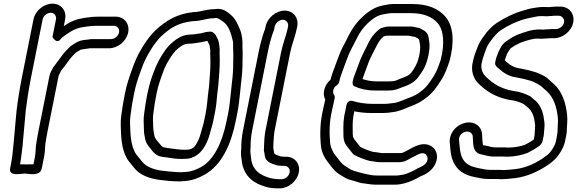

<svg xmlns="http://www.w3.org/2000/svg" viewBox="-20 -798 3156 1050"><path d="M506.2 -657H601.2C621.7 -657 634.9 -640.5 630.9 -620.5C626.9 -600.5 607.1 -584 586.6 -584H478.6C477.3 -584 475.4 -583.8 474.4 -583.7L462.6 -581.8C446.2 -579.9 427.7 -579.9 406.7 -570.4C390.5 -563 380.4 -554.2 369.5 -547.8C366.6 -546.1 363.6 -543.5 361.6 -541.3C350 -528.5 338.6 -520.1 322.4 -498.7C305.8 -474.9 297 -464.6 279.1 -440.3C273.9 -433.9 269.9 -430.1 267.4 -422.3C264.1 -415.3 254.1 -401.3 250.7 -384L190 -80C186.4 -62 183 -43.1 180.3 -26.5C173.2 10.3 176.3 33.8 171.2 59L162.9 100.6C153 100.9 141.2 101 125.8 101C111 101 97.8 100.8 89.8 100.6C96.9 61.8 99.2 28.9 104.3 -6.4C105 -11.4 104.9 -13.7 104.8 -16.3C109.7 -76.6 116.2 -135.4 121.1 -196.4C127.9 -251.7 137.4 -312.5 149.3 -372L213.1 -692C217 -711.2 237.1 -728 256.8 -728C276.6 -728 290 -711.2 286.1 -692L267 -596C267 -596 289.8 -552.9 312.1 -584.8C315.1 -589.1 327.1 -599 341.9 -609.2L368.3 -626.4C389.1 -638 408.4 -645.7 430.9 -649.2C438.7 -650.1 443.7 -651 450.5 -652.3L465.7 -654.2C472.1 -655 478.6 -656 485 -656C491.8 -656 498.6 -657 506.2 -657ZM163.1 -692 99.3 -372C87 -310.5 77.3 -248.5 70.4 -191.6C65.3 -128.5 58.7 -69.6 53.8 -8C50.6 31.4 45.5 72.8 38.2 109L35.4 123C26.2 169.4 98.8 151 115.9 151C133.5 151 199.2 169.4 208.4 123L221.2 59C228.2 24.1 225 0.1 230.5 -27.5C233.4 -45.6 236.4 -62 240 -80L300.6 -383.7C301.7 -387 308.7 -399.5 313.7 -410.7C333.4 -435.3 343 -448.2 362 -475.3C370.9 -486.9 378.9 -493.5 393.4 -508.9C405.7 -516.6 415.8 -523.7 420.1 -525.6C426.1 -528.3 442.2 -529.4 460.4 -532.3L470.7 -534H576.6C624.4 -534 671.3 -572.5 680.9 -620.5C690.5 -668.5 658.9 -707 611.1 -707H516.1C508.2 -707 502.9 -706.8 493.7 -706C485.4 -705.9 478.2 -705.3 468.7 -703.7L453 -701.8C446.4 -701 441.5 -699.6 434.2 -698.8C401.3 -693.9 370.6 -682.3 347.2 -667L328.8 -655L336.1 -692C345.6 -739.4 314 -778 266.8 -778C219.6 -778 172.6 -739.4 163.1 -692Z M1032.4 -682C1080.3 -682.7 1111.7 -698 1144.3 -698H1146.3C1148.3 -698 1150.8 -698.3 1152.3 -698.7C1170.1 -702.8 1179.7 -693.2 1203 -677.8C1233.4 -653 1242.6 -617 1253.9 -571.7C1255.9 -556.5 1253.7 -541 1255.4 -518.4C1256.9 -498.9 1255.3 -479.6 1255.3 -455C1255.8 -415.7 1252.9 -381.1 1247.3 -336.8L1242.3 -286.8C1238.5 -254.7 1235.3 -216.8 1228.9 -185L1219.9 -140C1195.3 -16.4 1149.3 77 1078.2 116.4C1050.9 129.8 1028 140.4 998 142.1C989.2 142.7 978.7 143.5 970.4 144C934.7 143.9 904.9 139 869.3 136.1C815.4 129.1 778.4 112.6 756.6 85.3L743 68.3C731.4 53.7 723.3 46.2 717 32.8C696.2 -7.6 692.7 -59.7 691.2 -124.7C689.8 -152.8 696.9 -186.8 702.1 -226.3C705.6 -246.9 709 -265.6 713.1 -286C721.3 -327 732.4 -361.5 745 -397L762.3 -444.3C786.4 -502.3 826.3 -565.2 861.8 -599.8C910.9 -645.7 956.5 -674 1032.4 -682ZM1041.1 -732C1040.5 -732 1039.4 -732 1038.6 -731.9C948 -723 885.3 -683.9 830.2 -632.2C783.7 -587.2 741.8 -518.4 715.2 -454.2C715.1 -454 714.9 -453.5 714.8 -453.1L697.2 -405C684 -367.9 672 -330.6 663.1 -286C658.9 -264.8 655.2 -245 651.7 -223.7C646.7 -185.2 638.6 -151.4 640.3 -113.2C641.7 -49.4 644.4 10.5 670.2 61.1C679.3 80.2 691.2 92 700.6 103.7L714.2 120.7C744.8 158.8 794.1 178.2 853.8 185.8C887.8 190.2 920.3 194 961.3 194C971.6 194 982.7 192.6 991.3 191.9C1032.1 189.7 1068.6 173.9 1095.3 159.3C1196.4 103.9 1244.7 -13.5 1269.9 -140L1278.9 -185C1286.2 -221.3 1289.2 -259.3 1293 -291.2L1298 -341.2C1303.5 -384.9 1306.8 -423.9 1306.3 -465C1306.3 -486.6 1308.1 -507.9 1306.2 -531.6C1305 -548.4 1307.7 -566.9 1304.2 -589.3C1301.4 -607.7 1298.3 -626.2 1287.9 -646.9C1277.5 -671.5 1265.5 -698.6 1238.8 -719.7C1224.2 -731.1 1199.6 -756.2 1153.5 -748C1108.3 -747.7 1072.2 -732 1041.1 -732ZM1004 70C1005.3 70 1007.2 69.8 1008.2 69.7C1063.9 60.7 1091.9 19.9 1111 -19.3C1123.6 -46.4 1130.1 -77.4 1136.9 -100.4C1140.8 -112.9 1144.3 -126.6 1146.9 -140L1155.9 -185C1162.3 -216.7 1165.6 -252.3 1167.7 -279.5L1173.8 -330C1173.8 -330.3 1173.9 -330.8 1173.9 -331.1L1176.9 -370.9C1180.7 -414.4 1183.2 -458.9 1181.1 -500.6C1179.9 -512.9 1183 -527.7 1179.5 -547.2C1178.1 -555.8 1177.3 -564.8 1174.2 -575.2C1170.9 -586.2 1165.2 -594.7 1158.6 -607.5C1155.5 -613.7 1145.4 -620.4 1144.8 -620.8C1141.2 -623.5 1135.8 -625 1131.8 -625L1129.8 -625C1112.2 -625 1093.2 -619.4 1081.8 -616.5C1059.3 -613 1038.9 -609 1020.6 -609C969.4 -609 931.6 -574.3 909 -553.7C908.4 -553.2 907.6 -552.4 907.2 -552C877.9 -521.2 849.3 -473.7 831.9 -432.4C813 -387.5 797.1 -341.2 785.9 -285C778.7 -249.2 772.1 -209 768.4 -177.3C763.8 -144.2 766 -125.3 766.7 -100.7C766.9 -79.8 767.7 -66.5 771.6 -50.3C775.6 -17.5 790.6 1 805 16.7C814.1 29.8 823 40.2 837.7 49.7C853.8 60.1 879.6 61.4 891.9 62.8C915.4 67.1 944.4 71 965.8 71H981.8C989.6 71 997.7 70 1004 70ZM1114.1 -574.6C1117.3 -568 1120.3 -560.8 1125.5 -551C1126.6 -546.7 1127.7 -538.7 1129.3 -529.1C1131 -520.5 1128.4 -508.8 1130.2 -487.4C1131.9 -451.4 1129.8 -407.4 1126.1 -365.1L1123.1 -325.5L1117 -275C1113.6 -246.8 1111.7 -213.9 1105.9 -185L1096.9 -140C1094.6 -128.1 1091.8 -117.1 1088.2 -105.6C1080.7 -80 1073.3 -49.6 1065.4 -32.7C1048.8 1.7 1038.6 14.8 1011.7 20C1005.6 20.1 998.4 20.4 990.8 21H977C956.4 18.9 928 16.8 909.8 13.4C895.5 10.7 877.7 9.4 870.5 5.9C861.7 0 855.6 -9.9 846.5 -19.7C832.7 -34.7 824.1 -46.6 822.2 -66.2C820.4 -83.5 817.9 -86.8 817.6 -111.3C816.9 -139 815.1 -153.6 819 -180.8C822.6 -212.2 828.9 -249.9 835.9 -285C846.1 -336.3 861.3 -375.4 878.8 -422.1C892.9 -455.3 919.4 -498.5 940.4 -521.1C963 -541.6 984.6 -559 1010.6 -559C1036.3 -559 1061.3 -564.3 1081.1 -567.3C1092.1 -568.9 1103.6 -573.2 1114.1 -574.6Z M1482.4 -653C1486.1 -671.9 1507.9 -690 1526.8 -690C1545.3 -690 1559.2 -672.4 1555.4 -653L1553.6 -644C1545.5 -603.6 1527.6 -563.8 1517 -511L1432 -85C1426.5 -57.4 1424.6 -26.8 1424.1 -3.7L1423.8 11.1C1421.8 29.2 1425.3 34.4 1426 37.7C1427.5 49.1 1426.9 71.1 1446.4 85.1C1454.9 92.4 1464.3 96.2 1472.9 98.9L1489.7 104.9C1496.4 106.9 1504.9 107.9 1508.9 108C1515 108.6 1520.2 109 1525.2 109H1534.2C1554.8 109 1567.9 125.5 1564 145.5C1560 165.5 1540.2 182 1519.7 182H1510.7C1491.3 182 1472.9 179.4 1458.4 175.9L1435 168.2C1384.4 149.9 1357.1 117 1352.4 63.1C1351.4 50.8 1348.6 35.5 1349.1 23.6L1350.4 7.1C1350.5 6.3 1350.5 5.2 1350.5 4.6C1349.9 -20.4 1353.1 -55.7 1359 -85L1444 -511C1452.7 -554.3 1464.1 -598.5 1477.9 -633.1C1478.5 -634.7 1479.1 -636.8 1479.4 -638ZM1520.4 58C1518.2 58 1516.3 57.8 1513.9 57.1L1497.2 51.1C1485.9 47.7 1487 46.1 1480.5 42C1480.5 42 1473.8 13 1474.2 9C1474.5 7.5 1474.7 6.1 1474.7 4.7L1475.1 -11.7C1476.8 -35.3 1477.8 -64.3 1482 -85L1567 -511C1576.1 -556.6 1593.9 -595.6 1603.6 -644L1605.4 -653C1614.7 -699.6 1584.3 -740 1536.7 -740C1489.6 -740 1441.8 -700.2 1432.4 -653L1429.9 -640.4C1414.9 -602.2 1402.8 -555.2 1394 -511L1309 -85C1302.4 -51.9 1299 -16.5 1299.5 14.2L1298.2 30.4C1297.3 48.8 1299.1 62.2 1301.7 77.9C1308 146.4 1347.5 193.4 1410.3 215.8L1435 223.9C1453.4 230 1476.8 232 1500.7 232H1509.7C1557.4 232 1604.4 193.5 1614 145.5C1623.5 97.5 1592 59 1544.2 59H1535.2C1532.4 59 1525.6 58 1520.4 58Z M2008.4 83C2019.8 83 2036.2 89 2058.2 89H2164.2C2193.8 89 2218.4 71 2229.1 65.3C2240.5 58.8 2254.2 54 2270.9 44.5C2306.2 28.1 2328.4 58.4 2314.2 86.8C2306.9 101.5 2294.6 108.8 2270 120.1C2265 121.9 2260.2 124.8 2257.1 126.7C2238.2 137.7 2208.1 151.4 2187.9 156.5C2171.8 158.9 2158.6 162 2149.7 162H2046.7C2005.1 162 1973.6 152.2 1937.4 142.7C1919.9 138.5 1903.6 132.4 1893.3 126.3C1867 107.9 1858.3 107.4 1842.2 87.3L1829 70.8C1818.7 56 1807.6 44.2 1802.5 34.5C1793.5 16.5 1787.1 2.8 1785 -19.8C1780.8 -73.4 1780.3 -131 1796.6 -198.5C1799.9 -215 1803.1 -229.4 1807.6 -248.5L1810.3 -262C1811.5 -268.1 1810.4 -274.2 1807.3 -278.6C1802 -286.3 1800.6 -293.8 1802.7 -304C1805.1 -316.2 1810.2 -323.6 1821.5 -331.3C1828.8 -336.2 1833.8 -344.8 1835.1 -351C1841.9 -385.4 1856.9 -416.3 1869.2 -453.3C1880.6 -484.4 1891.4 -511.6 1903.1 -533.7C1918.7 -561 1932.6 -592.7 1944.5 -612.6C1966.6 -648.9 1996.5 -679.8 2028.8 -700.9C2042.6 -709.7 2056 -715.2 2066.5 -717.5L2086.9 -721.5C2098.6 -723.7 2109.7 -726 2119.9 -726H2226.9C2297.8 -726 2344.1 -705.2 2372.4 -672.6C2406.4 -635.3 2413.4 -560.3 2390 -470.5C2377.2 -432.9 2367.2 -404.8 2351.1 -380.2C2330.3 -348 2313.7 -323.1 2289.3 -304C2265.8 -284.4 2243.8 -272.4 2212.1 -261.3C2182.1 -250.2 2157.8 -237.1 2133.6 -234.9C2117.9 -233.5 2102 -230 2083.9 -230H2017.9C1978.9 -230 1940.7 -236 1910.8 -245C1908.4 -245.8 1880.9 -255.2 1874.1 -221L1869.5 -197.6C1857.6 -149.6 1857.2 -114.1 1857.9 -77C1857.5 -41.4 1859.8 -19.8 1877.8 2.7L1910.6 43.7C1912.1 45.5 1914.4 47.4 1916.2 48.4C1940.9 62.1 1970.7 73.9 2002.5 82.3C2004.3 82.7 2006.8 83 2008.4 83ZM2021.7 33.1C1997 26.3 1971.1 16.3 1950.7 5.4L1920.2 -32.7C1916.3 -37.6 1915.2 -40.5 1910.6 -49.7C1908.9 -56.8 1908.7 -68.9 1908.9 -87C1908.2 -122.9 1908.4 -149.4 1917.5 -189.3C1943.7 -183.8 1976.2 -180 2007.9 -180H2073.9C2093.7 -180 2110.6 -181.7 2129.5 -185.2C2167.3 -189.3 2199 -206.6 2220.9 -214.7C2256.4 -227.1 2287 -243.3 2316.9 -268C2350.5 -294.8 2372.4 -328.3 2392.6 -359.8C2414.3 -392.8 2425.7 -427.1 2438.5 -464.5C2438.6 -464.9 2438.9 -465.8 2439.1 -466.4C2465 -565.5 2461.8 -655.8 2413.5 -709.4C2377 -751.1 2317.8 -776 2236.9 -776H2129.9C2115.7 -776 2102.1 -774.2 2086.2 -770.4L2065.8 -766.4C2045.6 -762.1 2026.9 -753.7 2007.1 -741.1C1965.1 -713.7 1929.1 -676 1901.9 -631.4C1886.3 -605.3 1872.5 -573.3 1859.3 -550.3C1843.9 -521.4 1833.1 -493 1821.2 -460.7C1811 -429.7 1797 -401.2 1787.6 -362.3C1769.7 -346.8 1757.1 -326.2 1752.7 -304C1749 -285.7 1750.5 -269.4 1758.6 -253.3L1757.8 -249.5C1753.8 -232.4 1750.1 -215.6 1746.8 -199.5C1729.4 -126.8 1729.8 -62.3 1734.2 -6.2C1738.8 44.4 1762.8 76.4 1786.2 105.7L1799.8 122.7C1806.2 130.6 1812.3 137.1 1819.4 143C1831.9 154.8 1849.8 162.6 1859 169.2C1874.5 180.3 1896.6 186.6 1916 191.3C1932.1 195.6 1947.6 203.8 1976.7 205.9C1993.4 207.9 2012.6 212 2036.7 212H2139.7C2159.2 212 2177.4 208 2189.1 205.3C2221 197.7 2254.8 181 2279.7 166.4C2305.2 157.3 2341 137.7 2359.2 101.2C2384.7 50.3 2361.4 6.2 2322.4 -6.1C2283.3 -18.3 2245.5 3.8 2211.1 22.8C2196.3 30.9 2181 39 2174.2 39H2068.2C2058.2 39 2043.8 33.9 2021.7 33.1ZM2105.4 -653C2090.6 -653 2078.8 -648.1 2073.9 -646.9C2068.5 -646.4 2063.2 -644.2 2059 -641.2C2027.7 -618.9 2004 -586.2 1988.7 -550.4C1970.7 -514.8 1954.4 -485.8 1939.5 -441.8L1922.4 -396.1C1913.9 -372.2 1897.6 -335.7 1918.2 -326C1946.6 -312.7 1986.3 -303 2029.5 -303H2098.5C2118.4 -303 2139.8 -304.1 2160.8 -313.6C2182.5 -323.5 2216.7 -329.5 2247.6 -355.3C2264.4 -369.3 2272.6 -384.2 2279.5 -393.5C2292.1 -410.4 2300.5 -425.9 2306.6 -441.1L2310.6 -451.1C2315.5 -463.5 2320 -481.1 2323.4 -498C2328.6 -524.2 2331.5 -551.1 2326.8 -574.6C2325.7 -579.5 2325 -594.9 2319.8 -607.9C2315.7 -618.1 2305.9 -627.1 2296.4 -632.4L2283 -639.8C2279.2 -643 2275.6 -644.3 2271.8 -644.8C2262.9 -645.9 2242.1 -653 2225.4 -653ZM2095.4 -603H2213.2C2229.6 -600 2231.1 -600 2249.8 -596.2L2264.5 -588C2266.5 -586.7 2266.9 -586.6 2271.9 -581.9C2274.1 -573.8 2274.5 -566.4 2276.8 -555.3C2279.1 -543.2 2277.9 -520.2 2273.4 -498C2271.1 -486.2 2267 -472.9 2263 -459.7C2252.9 -434.5 2233.6 -402.5 2219.3 -390.7C2204.8 -378.6 2179.3 -372.9 2147.4 -358.4C2140.8 -355.4 2125.7 -353 2108.5 -353H2039.5C2011.3 -353 1985.5 -357.8 1962.7 -365.7C1965.1 -373.2 1967.8 -381.6 1970.1 -387.9L1987.4 -434.2C2001.2 -475.3 2014.7 -498.3 2034.1 -536.7C2048.2 -564.8 2058.3 -582.8 2078.1 -598.8C2087.3 -601.2 2094.1 -603 2095.4 -603Z M2752.2 59C2791.9 59 2830.3 51.1 2862.5 39.2C2863.5 38.8 2864.8 38.2 2865.6 37.9C2886.8 27.2 2909.6 14.4 2929.3 0C2936.4 -5.2 2945.3 -16.7 2947.4 -27L2954 -60C2954.3 -61.6 2954.5 -63.7 2954.5 -64.9C2954.5 -80 2960 -107.4 2957.3 -127.9L2954.4 -148.9C2948.7 -192 2932 -232.1 2897.5 -256.1C2887.8 -263.5 2887 -267.1 2879.4 -271.4C2854.9 -285 2820.2 -297.4 2785.4 -300.8C2717.9 -313.3 2675.9 -340.7 2637.3 -378.4C2618.8 -396 2605.9 -424.1 2615.6 -459.1C2615.7 -459.7 2615.9 -460.5 2616 -461C2620.7 -484.1 2630.3 -504.3 2636.7 -525.4C2642.2 -543.4 2653.4 -560.5 2666.4 -578.1C2682.2 -599.5 2700.8 -620.7 2720.5 -634C2763.6 -661.2 2803.1 -681 2854.6 -695C2873.6 -700.1 2893.6 -703.1 2918.9 -708.4C2928.3 -709.6 2935.3 -710 2944.7 -710C2951.6 -710 2960.5 -709 2969.5 -709C2986.8 -709 3003.9 -712 3012.1 -712H3035.1C3054 -712 3068.5 -693.9 3064.8 -675C3061.1 -656.5 3040 -639 3020.6 -639H2997.6C2980.6 -639 2962.9 -636.2 2951.1 -636C2941.4 -636.8 2937.2 -637 2930.2 -637C2885.6 -637 2846.5 -621 2816.1 -610.4C2795 -603 2772.4 -589.2 2753.4 -575.5C2724.1 -559 2713.8 -527.7 2709.9 -522.2C2708 -519.4 2706.3 -515.9 2705.6 -513.3C2702.3 -502 2693.9 -485.6 2691 -471L2688 -456C2684.3 -437.3 2706.4 -424.9 2712.2 -419.4C2731.3 -401.8 2755.2 -385.2 2788.4 -377.5C2834.5 -368.8 2874.7 -361.3 2906.1 -346.5C2921.7 -336.9 2931.1 -333.4 2939.9 -326.2C2952.5 -313.7 2958.1 -311 2971 -298.4C3007.7 -264.7 3024.9 -213.2 3031.1 -151C3032.7 -132.7 3028.7 -98 3028.5 -71.7C3027.3 -62.9 3026 -55 3024.2 -46L3020 -25C3016.2 -6.1 3004.5 13.4 2991.9 30.2C2981 45.3 2965.6 55.7 2943.5 71.2C2900.4 98.7 2858.1 117.9 2803.7 126.2L2783.9 128.1C2768 129.7 2749.8 131.8 2733.8 132C2725.1 131.2 2719.3 131 2710.8 131H2660.8C2635.2 131 2618.9 124.9 2591.2 120.4C2523.5 106.7 2498.8 73.5 2493.6 2.2L2490.4 -31.9C2487.7 -65.9 2527 -89.3 2552.1 -73.6C2560.8 -68.2 2564.4 -61.6 2565.3 -52.4L2567.3 -17.8C2569 11.8 2576 42.4 2618.9 47.8C2631 50 2638.1 53.4 2647.5 54.7L2660.5 56.6C2666.7 57.8 2670.1 58 2675.4 58H2725.4C2735.9 58 2744 59 2752.2 59ZM2722.7 182C2743.6 182 2763.7 179.4 2779 177.9L2799.4 175.9C2799.7 175.8 2800.3 175.8 2800.7 175.7C2865.7 166 2917.7 141.8 2965.6 111.2C2987.1 97.4 3012.1 80.2 3031.3 53.8C3045.6 34.6 3063.6 7.1 3070 -25L3074.2 -46C3076.4 -57.3 3079.5 -69.7 3079.5 -79.9C3079.5 -103.2 3084.4 -137 3081.9 -165C3075.1 -232.9 3055.8 -295.3 3009.9 -337.6C2995.2 -351.9 2988.3 -355.9 2978.9 -365.2C2964.6 -379.5 2949.8 -385.4 2936.3 -391.9C2897.4 -410.5 2854.1 -417.8 2808.1 -426.5C2786.6 -431.7 2766.3 -444.6 2751 -458.6C2747.3 -462.2 2743.5 -465.1 2740.4 -467.7L2740.7 -469.4C2743.2 -476.9 2748.9 -491.2 2753.1 -504.3C2760.4 -516 2768.3 -529.7 2771.8 -533.3C2773.4 -534.1 2775 -535.1 2776.5 -536.2C2790.8 -546.9 2805.9 -555 2825.6 -564.1C2857 -575.1 2888.5 -587 2920.2 -587C2925.7 -587 2932.9 -586 2940 -586C2958.6 -586 2976.6 -589 2987.6 -589H3010.6C3057.2 -589 3105.3 -627.4 3114.8 -675C3124.2 -722.2 3092.3 -762 3045.1 -762H3022.1C3006.6 -762 2992.9 -759.2 2980.4 -759C2972.8 -759.5 2962.2 -760 2954.7 -760C2943 -760 2931.7 -759.3 2920.7 -757.7C2898.6 -754.7 2877.5 -751.9 2849.7 -742.8C2792.9 -727.3 2744.5 -703.2 2698.6 -674C2669.8 -654.9 2645.9 -629.6 2626.7 -601.3C2613.6 -583.4 2598.2 -561.8 2588.5 -532C2579.9 -511.4 2571.5 -487.8 2566.2 -461.9C2551.7 -407.6 2572.4 -364 2598.1 -339.6C2640.1 -298.5 2691 -265.4 2767.8 -251.4C2768.3 -251.3 2769.2 -251.2 2769.9 -251.1C2797.8 -248.5 2824.1 -239.4 2845.2 -228.2C2849.7 -223.4 2858.2 -217 2861.9 -214.2C2885 -196.4 2898.8 -171.2 2903.9 -133.1L2906.5 -113.1C2906.9 -100.1 2903.9 -78.8 2903.5 -57.6L2898.8 -34.1C2885.3 -24.8 2868.4 -15.1 2851.6 -6.6C2826.6 2.3 2795.2 8.9 2763.2 9C2754.9 8.4 2745.5 8 2735.4 8H2685.4C2681.9 8 2680.4 7.6 2678.1 7.2L2666.3 5.5C2659.3 3.3 2647.4 0.3 2636.7 -1.6C2618.2 -5 2622.1 2.2 2618.2 -30.9L2616.2 -65.6C2614.1 -88.5 2603.1 -106.1 2585.1 -117.4C2527.4 -153.4 2433.2 -97.4 2439.6 -18.1L2442.8 15.8C2448.9 99.8 2487.2 152.7 2572.9 169.6C2596.3 173.4 2616.8 181 2650.9 181H2700.9C2709.3 181 2715.7 182 2722.7 182Z"/></svg>

Font: Smoothie
Style: OutlineIt
Weight: 400
Foundry: Cannot Into Space Fonts
Version: Version 0.8